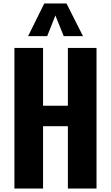

<svg xmlns="http://www.w3.org/2000/svg" viewBox="-20 -1086 640 1106"><path d="M63 0V-810H228V-477H371V-810H536V0H371V-359H228V0ZM142 -878 235 -1066H363L458 -878H347L299 -997L252 -878Z"/></svg>

Font: Oswald SemiBold
Style: Regular
Weight: 600
Designer: Vernon Adams
Foundry: Vernon Adams
Version: Version 4.100; ttfautohint (v1.8.1.43-b0c9)